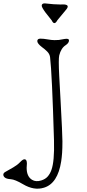

<svg xmlns="http://www.w3.org/2000/svg" viewBox="-73 -919 521 1145"><path d="M311.5 -686.5Q338.4 -691.4 338.4 -677.7Q338.4 -662.6 318.4 -649.4Q291 -631.8 280.3 -588.9Q274.9 -567.4 280.3 -464.1Q285.6 -360.8 288.1 -321.8Q299.3 -117.7 299.3 -76.2Q299.3 -34.7 297.4 -7.1Q295.4 20.5 292 42.5Q271.5 175.3 189.5 200.2Q130.4 218.8 64.5 179.7Q16.6 151.4 -8.8 149.7Q-34.2 147.9 -43.7 140.1Q-53.2 132.3 -53.2 122.8Q-53.2 113.3 -42.5 106.9Q-17.6 92.8 6.6 78.9Q30.8 64.9 46.9 47.9Q63 30.8 72.8 30.8Q87.4 30.8 87.4 56.2L85.9 81.5Q85.9 133.8 118.2 153.3Q140.6 167 172.9 157.2Q197.8 149.4 211.7 133.3Q225.6 117.2 233.4 95.2Q252.4 43.9 249 -82Q237.3 -481.9 225.6 -578.1Q223.1 -596.7 209 -611.1Q194.8 -625.5 177.7 -637.7Q149.4 -659.2 149.4 -673.8Q149.4 -688.5 168 -688.5Q186.5 -688.5 210.9 -684.1Q235.4 -679.7 252 -679.7Q268.6 -679.7 277.8 -680.7ZM302.2 -892.6Q345.2 -892.6 323.7 -864.3L269.5 -798.8Q251 -764.2 235.4 -797.4L198.7 -843.8Q175.8 -875 175.8 -884.8Q175.8 -898.9 193.8 -898.9Q250.5 -892.1 288.6 -892.1Z"/></svg>

Font: Snowburst One
Style: Regular
Weight: 400
Designer: Annet Stirling
Foundry: Annet Stirling
Version: Version 1.001